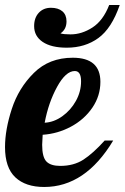

<svg xmlns="http://www.w3.org/2000/svg" viewBox="-33 -739 497 765"><path d="M28 -32.5C55.3 -6.8 93.7 6 143 6C252.3 6 344 -55.7 418 -179H384C353.3 -145 325.2 -119.7 299.5 -103C273.8 -86.3 243 -78 207 -78C181.7 -78 163.3 -83.8 152 -95.5C140.7 -107.2 135 -129.3 135 -162C135 -168.7 135.7 -182 137 -202C177 -204.7 214.7 -215.5 250 -234.5C285.3 -253.5 313.7 -278.7 335 -310C356.3 -341.3 367 -375.7 367 -413C367 -477 330.3 -509 257 -509C194.3 -509 142.7 -488.8 102 -448.5C61.3 -408.2 32 -360.3 14 -305C-4 -249.7 -13 -199 -13 -153C-13 -98.3 0.7 -58.2 28 -32.5ZM215.5 -276C193.2 -260 169.7 -251.3 145 -250C155 -303.3 171.5 -351 194.5 -393C217.5 -435 241 -456 265 -456C281.7 -456 290 -442.3 290 -415C290 -387.7 283.2 -361.7 269.5 -337C255.8 -312.3 237.8 -292 215.5 -276ZM137 -572C159.7 -556.7 191.7 -549 233 -549C281.7 -549 323.7 -561.8 359 -587.5C394.3 -613.2 422.7 -657 444 -719H402C386 -677.7 363.8 -647.8 335.5 -629.5C307.2 -611.2 278 -602 248 -602C230 -602 216.7 -603.3 208 -606C224 -616.7 232 -632.7 232 -654C232 -671.3 226.5 -684.7 215.5 -694C204.5 -703.3 189.3 -708 170 -708C150 -708 133.8 -701.3 121.5 -688C109.2 -674.7 103 -657 103 -635C103 -608.3 114.3 -587.3 137 -572Z"/></svg>

Font: DonutKreme
Style: Regular
Weight: 400
Designer: Impallari Type
Foundry: Impallari Type
Version: Version 2.100